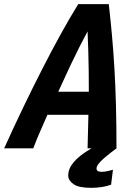

<svg xmlns="http://www.w3.org/2000/svg" viewBox="-55 -713 635 923"><path d="M384 190Q323 190 298 172Q273 154 273 131Q273 115 279 99.5Q285 84 298 68Q311 52 332.5 35Q354 18 385 0H366L370 -161H173Q157 -124 139 -83.5Q121 -43 105 0H-35Q12 -104 58 -199.5Q104 -295 148.5 -382Q193 -469 236 -547Q279 -625 321 -693H468Q476 -622 483 -546Q490 -470 495 -385.5Q500 -301 502.5 -205.5Q505 -110 505 0Q470 26 448.5 44.5Q427 63 418 75.5Q409 88 409 97Q409 105 415 109Q421 113 434 113Q448 113 464.5 109Q481 105 488 103L479 175Q460 182 435 186Q410 190 384 190ZM225 -272H372Q372 -320 371.5 -368.5Q371 -417 369.5 -465.5Q368 -514 366 -562Q346 -525 327 -487.5Q308 -450 284 -399.5Q260 -349 225 -272Z"/></svg>

Font: Ubuntu Sans Mono
Style: Italic
Weight: 400
Italic angle: -13.5°
Monospace: yes
Designer: Dalton Maag Ltd
Foundry: Dalton Maag Ltd
Version: Version 1.006